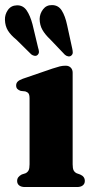

<svg xmlns="http://www.w3.org/2000/svg" viewBox="-34 -753 383 773"><path d="M258.5 -460.5V-91.5Q258.5 -74.5 262.5 -67Q266.5 -59.5 274.5 -55.5L288.5 -50.5Q298 -46.5 302.8 -40Q307.5 -33.5 307.5 -24.5Q307.5 -13 299.2 -6.5Q291 0 276.5 0H66Q51.5 0 43.2 -6.5Q35 -13 35 -24.5Q35 -33.5 40 -39.8Q45 -46 53.5 -50.5L69 -55.5Q77 -59.5 81 -67Q85 -74.5 85 -91.5V-356.5Q85 -371 80.8 -376.8Q76.5 -382.5 68 -385L49.5 -387Q40.5 -390 35.8 -395Q31 -400 31 -409Q31 -418.5 37.5 -424.8Q44 -431 58 -436L177.5 -477Q196 -483 207 -485.8Q218 -488.5 230.5 -488.5Q243 -488.5 250.8 -480.8Q258.5 -473 258.5 -460.5ZM96.9 -655 119.5 -560.5Q122.4 -552 122.8 -545Q123.2 -538 117.9 -532.5Q113.5 -527.5 106 -528.2Q98.5 -529 92 -534L31.7 -593.5Q9.4 -611.5 -2 -629.8Q-13.3 -648 -14.1 -673Q-14.9 -694.5 -2.2 -712.8Q10.6 -731 33.7 -731.5Q58.4 -732.5 73 -711.5Q87.5 -690.5 96.9 -655ZM236.2 -652 256.8 -557.5Q258.9 -548.5 258.9 -541.5Q258.9 -534.5 253.2 -529.5Q248.3 -525 241 -526Q233.8 -527 227.3 -532.5L168.1 -594.5Q147.5 -614 136.8 -632.8Q126 -651.5 125.6 -676.5Q126 -698 139.4 -715.5Q152.8 -733 175.4 -732.5Q200.9 -732.5 214.7 -710.5Q228.5 -688.5 236.2 -652Z"/></svg>

Font: Fraunces
Style: Bold
Weight: 700
Version: Version 1.000;[b76b70a41]